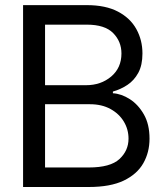

<svg xmlns="http://www.w3.org/2000/svg" viewBox="-20 -748 659 768"><path d="M72.3 0V-727.5H327.1Q402.8 -727.5 452.1 -701.4Q501.5 -675.3 525.6 -631.3Q549.8 -587.4 549.8 -534.2Q549.8 -487.3 533.2 -456.8Q516.6 -426.3 489.7 -408.4Q462.9 -390.6 431.6 -381.8V-375Q465.3 -373 499 -351.6Q532.7 -330.1 555.4 -290.5Q578.1 -251 578.1 -193.4Q578.1 -138.7 553.2 -95Q528.3 -51.3 474.9 -25.6Q421.4 0 335 0ZM160.2 -78.1H335Q421.4 -78.1 457.8 -111.8Q494.1 -145.5 494.1 -193.4Q494.1 -230.5 475.3 -261.7Q456.5 -293 421.9 -312Q387.2 -331.1 339.8 -331.1H160.2ZM160.2 -407.2H324.2Q383.8 -407.2 424.8 -441.9Q465.8 -476.6 465.8 -534.2Q465.8 -582 432.6 -615.7Q399.4 -649.4 327.1 -649.4H160.2Z"/></svg>

Font: Inter Display
Style: Regular
Weight: 400
Designer: Rasmus Andersson
Foundry: rsms
Version: Version 4.000;git-37864ae